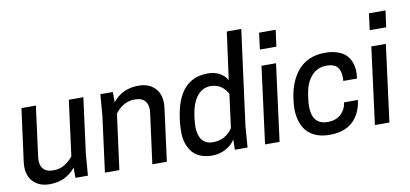

<svg xmlns="http://www.w3.org/2000/svg" viewBox="-74 -1046 2781 1303"><g transform="rotate(-10 1317.0 -394.0)"><path d="M76.2 -529.8H175.8L129.9 -180.2Q124 -131.8 145.8 -104Q167.5 -76.2 217.8 -76.2Q263.2 -76.2 297.1 -98.1Q331.1 -120.1 353 -148.9L402.8 -529.8H502.9L453.1 -149.9L440.9 0H355V-70.8Q288.6 12.2 175.8 12.2Q121.1 12.2 84.7 -12.7Q48.3 -37.6 34.9 -77.1Q21.5 -116.7 27.8 -165Z M984.9 0H884.8L931.2 -350.1Q937 -398.4 915 -426.3Q893.1 -454.1 842.8 -454.1Q763.7 -454.1 708 -380.9L657.7 0H558.1L607.9 -379.9L620.1 -529.8H706.1V-459Q772.5 -542 884.8 -542Q939.5 -542 975.8 -517.1Q1012.2 -492.2 1025.6 -452.9Q1039.1 -413.6 1032.7 -365.2Z M1361.8 -542Q1410.6 -542 1444.8 -522.2Q1479 -502.4 1494.6 -472.2L1539.1 -799.8H1638.7L1552.7 -149.9L1541 0H1453.6L1455.1 -70.8Q1434.1 -35.2 1390.6 -11.5Q1347.2 12.2 1296.9 12.2Q1252 12.2 1217.5 -1.5Q1183.1 -15.1 1162.4 -39.3Q1141.6 -63.5 1129.2 -97.2Q1116.7 -130.9 1115.7 -170.9Q1114.7 -210.9 1119.6 -255.9L1123 -277.8Q1159.2 -542 1361.8 -542ZM1452.6 -148.9 1482.9 -379.9Q1476.6 -392.6 1467.8 -404.1Q1459 -415.5 1445.1 -427.5Q1431.2 -439.5 1410.6 -446.8Q1390.1 -454.1 1365.7 -454.1Q1309.1 -454.1 1272.2 -407.2Q1235.4 -360.4 1223.6 -277.8L1220.7 -255.9Q1209 -171.9 1232.4 -124Q1255.9 -76.2 1316.9 -76.2Q1403.8 -76.2 1452.6 -148.9Z M1661.6 0 1730.5 -529.8H1830.6L1761.7 0ZM1867.7 -753.9 1852.5 -640.1H1738.8L1753.4 -753.9Z M2007.3 -277.8 2004.4 -255.9Q1979.5 -76.2 2107.4 -76.2Q2165 -76.2 2199.5 -108.6Q2233.9 -141.1 2239.3 -188H2334.5L2333.5 -181.2Q2327.6 -140.1 2312 -106.4Q2296.4 -72.8 2269.8 -45.4Q2243.2 -18.1 2201.4 -2.9Q2159.7 12.2 2105.5 12.2Q2045.9 12.2 2002.4 -8.5Q1959 -29.3 1935.5 -65.9Q1912.1 -102.5 1903.8 -150.6Q1895.5 -198.7 1903.3 -255.9L1906.2 -277.8Q1914.1 -335.4 1934.1 -382.8Q1954.1 -430.2 1985.6 -466.3Q2017.1 -502.4 2063.5 -522.2Q2109.9 -542 2167.5 -542Q2225.1 -542 2265.6 -525.4Q2306.2 -508.8 2326.7 -479.5Q2347.2 -450.2 2353.8 -415Q2360.4 -379.9 2354.5 -338.9L2353.5 -332H2259.3Q2261.7 -359.4 2258.8 -380.1Q2255.9 -400.9 2246.1 -418.2Q2236.3 -435.5 2216.1 -444.8Q2195.8 -454.1 2165.5 -454.1Q2100.6 -454.1 2059.8 -407.5Q2019 -360.8 2007.3 -277.8Z M2418.5 0 2487.3 -529.8H2587.4L2518.6 0ZM2624.5 -753.9 2609.4 -640.1H2495.6L2510.3 -753.9Z"/></g></svg>

Font: Cooper Hewitt
Style: Medium Italic
Weight: 708
Designer: Village Type and Design LLC
Foundry: Cooper Hewitt Smithsonian Design Museum
Version: 1.000